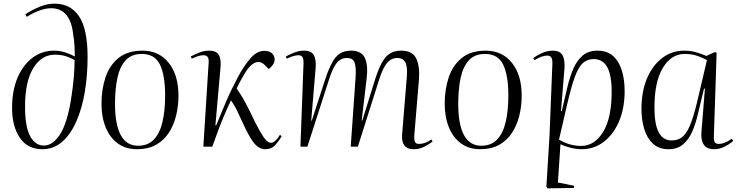

<svg xmlns="http://www.w3.org/2000/svg" viewBox="-20 -802 4035 1050"><path d="M118 -723Q151 -746 194 -764Q237 -782 278 -782Q366 -782 412.5 -712.5Q459 -643 459 -491Q459 -391 444 -300.5Q429 -210 398 -139Q367 -68 320.5 -27Q274 14 211 14Q131 14 88.5 -48.5Q46 -111 46 -212Q46 -306 75.5 -376Q105 -446 157 -485.5Q209 -525 277 -525Q308 -525 338 -515Q368 -505 389 -493Q389 -526 387 -556.5Q385 -587 381 -607Q367 -757 259 -757Q230 -757 194.5 -744Q159 -731 127 -710ZM220 -6Q269 -6 308.5 -67.5Q348 -129 369 -262Q388 -384 388 -474Q358 -490 333.5 -496.5Q309 -503 280 -503Q207 -503 162 -429.5Q117 -356 117 -219Q117 -108 145 -57Q173 -6 220 -6Z M729 14Q668 14 624.5 -17.5Q581 -49 558 -105.5Q535 -162 535 -235Q535 -313 557 -379Q579 -445 628.5 -485Q678 -525 759 -525Q849 -525 902.5 -458.5Q956 -392 956 -279Q956 -222 943 -169.5Q930 -117 903 -75.5Q876 -34 833 -10Q790 14 729 14ZM735 -5Q790 -5 822.5 -40Q855 -75 869 -137Q883 -199 883 -279Q883 -391 854.5 -449Q826 -507 755 -507Q699 -507 667 -472Q635 -437 622 -375.5Q609 -314 609 -234Q609 -121 640.5 -63Q672 -5 735 -5Z M1158 -117 1162 -116Q1189 -182 1216 -245.5Q1243 -309 1283 -384Q1314 -442 1349.5 -483Q1385 -524 1425 -524Q1454 -524 1468 -510Q1482 -496 1482 -477Q1482 -461 1472.5 -448Q1463 -435 1450 -424L1427 -447Q1412 -463 1392 -463Q1355 -462 1317 -398Q1307 -382 1296 -361.5Q1285 -341 1274 -318Q1291 -294 1306 -269Q1321 -244 1344 -198Q1380 -122 1401.5 -84.5Q1423 -47 1436.5 -34Q1450 -21 1462 -21Q1474 -21 1487.5 -34Q1501 -47 1511 -65L1520 -57Q1507 -33 1486 -9.5Q1465 14 1431 14Q1408 14 1388.5 -0.5Q1369 -15 1347 -52.5Q1325 -90 1294 -159Q1274 -204 1263 -222.5Q1252 -241 1243 -253Q1224 -213 1208 -175.5Q1192 -138 1176 -96Q1160 -54 1141 0H1092L1121 -459Q1123 -481 1115.5 -490.5Q1108 -500 1093 -500Q1082 -500 1066.5 -496Q1051 -492 1029 -481L1023 -493Q1043 -504 1069.5 -514.5Q1096 -525 1124 -525Q1162 -525 1176 -502.5Q1190 -480 1186 -434Z M1925 -384Q1928 -438 1918.5 -461.5Q1909 -485 1877 -485Q1856 -485 1839.5 -474.5Q1823 -464 1808 -437.5Q1793 -411 1777 -360L1661 0H1623L1640 -459Q1640 -481 1633.5 -490.5Q1627 -500 1612 -500Q1602 -500 1586.5 -496Q1571 -492 1548 -481L1543 -493Q1561 -503 1588 -514Q1615 -525 1643 -525Q1683 -525 1696.5 -500Q1710 -475 1706 -428L1682 -143L1685 -142L1759 -370Q1786 -453 1816 -489Q1846 -525 1900 -525Q1957 -525 1975.5 -485Q1994 -445 1985 -372L1958 -143L1961 -142L2032 -370Q2058 -453 2089 -489Q2120 -525 2173 -525Q2236 -525 2256.5 -481.5Q2277 -438 2271 -366L2246 -66Q2244 -36 2249.5 -25.5Q2255 -15 2272 -15Q2305 -15 2339 -39L2346 -29Q2329 -14 2301 0Q2273 14 2244 14Q2206 14 2191 -7Q2176 -28 2179 -66L2205 -385Q2209 -441 2195.5 -463Q2182 -485 2154 -485Q2135 -485 2118 -476Q2101 -467 2084.5 -440Q2068 -413 2051 -359L1937 0H1898Z M2606 14Q2545 14 2501.5 -17.5Q2458 -49 2435 -105.5Q2412 -162 2412 -235Q2412 -313 2434 -379Q2456 -445 2505.5 -485Q2555 -525 2636 -525Q2726 -525 2779.5 -458.5Q2833 -392 2833 -279Q2833 -222 2820 -169.5Q2807 -117 2780 -75.5Q2753 -34 2710 -10Q2667 14 2606 14ZM2612 -5Q2667 -5 2699.5 -40Q2732 -75 2746 -137Q2760 -199 2760 -279Q2760 -391 2731.5 -449Q2703 -507 2632 -507Q2576 -507 2544 -472Q2512 -437 2499 -375.5Q2486 -314 2486 -234Q2486 -121 2517.5 -63Q2549 -5 2612 -5Z M3001 -457Q3001 -480 2994 -489Q2987 -498 2972 -498Q2957 -498 2939 -491Q2921 -484 2903 -473L2896 -484Q2914 -498 2943 -511.5Q2972 -525 3004 -525Q3041 -525 3055.5 -501Q3070 -477 3067 -429L3048 -195L3052 -194L3084 -330Q3097 -384 3116.5 -428.5Q3136 -473 3167.5 -499Q3199 -525 3248 -525Q3300 -525 3332.5 -496Q3365 -467 3380.5 -417Q3396 -367 3396 -305Q3396 -210 3365.5 -138.5Q3335 -67 3282 -26.5Q3229 14 3162 14Q3130 14 3098 5.5Q3066 -3 3045 -13L3031 196L3120 214L3118 226L2975 228L2968 219L2985 -57ZM3226 -479Q3193 -479 3169 -458.5Q3145 -438 3125 -385Q3105 -332 3083 -237L3037 -38Q3068 -21 3096.5 -12.5Q3125 -4 3158 -4Q3231 -4 3278 -80Q3325 -156 3325 -300Q3325 -392 3300.5 -435.5Q3276 -479 3226 -479Z M3884 -59Q3883 -33 3889 -24Q3895 -15 3911 -15Q3928 -15 3946.5 -23Q3965 -31 3981 -43L3990 -32Q3972 -15 3943.5 -0.5Q3915 14 3886 14Q3845 14 3828.5 -11.5Q3812 -37 3816 -80L3835 -317H3830L3796 -176Q3784 -124 3765 -81Q3746 -38 3715 -12Q3684 14 3637 14Q3583 14 3550.5 -16.5Q3518 -47 3503 -97Q3488 -147 3488 -206Q3488 -301 3518 -372.5Q3548 -444 3601 -484.5Q3654 -525 3721 -525Q3758 -525 3789.5 -515.5Q3821 -506 3843 -496L3891 -518L3899 -511ZM3654 -34Q3691 -34 3715.5 -56.5Q3740 -79 3760 -133Q3780 -187 3801 -281L3846 -473Q3813 -491 3785 -499Q3757 -507 3724 -507Q3651 -507 3605 -431Q3559 -355 3559 -214Q3559 -122 3582.5 -78Q3606 -34 3654 -34Z"/></svg>

Font: Literata 72pt Light
Style: Italic
Weight: 300
Italic angle: -2°
Designer: Latin by Veronika Burian and Jose Scaglione. Greek by Irene Vlachou. Cyrillic by Vera Evstafieva
Foundry: TypeTogether
Version: Version 3.002